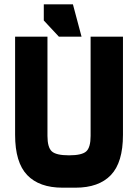

<svg xmlns="http://www.w3.org/2000/svg" viewBox="-20 -870 640 890"><path d="M270 0H300V-150Q240 -150 220 -168.5Q200 -187 200 -240V-700H50V-245Q50 -117 106 -58.5Q162 0 270 0ZM330 0Q438 0 494 -58.5Q550 -117 550 -245V-700H400V-240Q400 -187 380 -168.5Q360 -150 300 -150V0ZM358 -700 318 -850H183V-775L253 -700Z"/></svg>

Font: Millimetre
Style: Bold
Weight: 800
Designer: Jérémy Landes
Version: Version 1.0